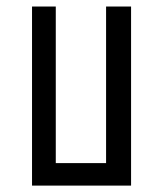

<svg xmlns="http://www.w3.org/2000/svg" viewBox="-20 -580 510 600"><path d="M389.6 -559.6V0H80.1V-559.6H154.3V-70.3H311.5V-559.6Z"/></svg>

Font: Geo
Style: Regular
Weight: 500
Version: Version 001.2